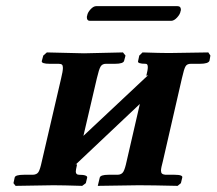

<svg xmlns="http://www.w3.org/2000/svg" viewBox="-20 -605 706 626"><path d="M538.1 -537.1H272.9Q263.2 -537.1 263.2 -548.8Q263.2 -552.2 264.2 -554.2Q265.6 -564 275.1 -574.5Q284.7 -585 293.9 -585H558.1Q569.8 -585 569.8 -573.2Q569.8 -570.8 568.8 -568.8Q567.4 -558.6 557.4 -547.9Q547.4 -537.1 538.1 -537.1ZM253.9 -431.2 380.9 -434.1 389.2 -423.8 384.8 -407.2Q382.8 -397 355 -397H325.2Q313.5 -397 308.1 -388.2Q302.7 -379.4 295.9 -350.1L252 -162.1L462.9 -359.9L457 -357.9Q461.9 -376.5 461.9 -386.2Q461.9 -397 455.1 -397Q427.2 -397 430.2 -405.8L434.1 -423.8L444.8 -434.1Q502.9 -432.1 530.8 -432.1L659.2 -434.1L666 -423.8L663.1 -407.2Q659.7 -397 631.8 -397H602.1Q589.8 -397 585 -388.7Q580.1 -380.9 573.2 -350.1L511.2 -80.1Q504.9 -57.1 504.9 -48.8Q504.9 -42 508.1 -39.1Q511.2 -36.1 519 -35.2H548.8Q577.1 -35.2 574.2 -25.9L569.8 -7.8L559.1 1Q476.1 -1 432.1 -1L298.8 1L305.2 -25.9Q307.6 -35.2 334 -35.2H363.8Q376.5 -35.6 382.1 -44.9Q387.7 -54.2 393.1 -80.1L436 -266.1L226.1 -67.9L231 -69.8V-67.9Q227.1 -50.3 227.1 -45.9Q227.1 -35.2 237.8 -35.2Q252 -35.2 258.5 -32.7Q265.1 -30.3 264.2 -25.9L259.8 -7.8L248 1Q184.6 -1 153.8 -1L30.8 1L23.9 -7.8L27.8 -25.9Q29.3 -35.2 58.1 -35.2H86.9Q100.1 -35.6 105.5 -44.2Q110.8 -52.7 116.2 -78.1L179.2 -349.1Q185.1 -373 185.1 -383.8Q185.1 -391.6 181.9 -394.3Q178.7 -397 170.9 -397H142.1Q114.7 -397 116.2 -405.8L121.1 -423.8L132.8 -434.1Z"/></svg>

Font: Linux Libertine G
Style: Semibold Italic
Weight: 600
Italic angle: -11.5°
Designer: Philipp H. Poll
Foundry: Philipp H. Poll
Version: Version 5.1.1